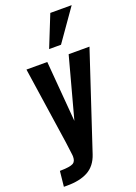

<svg xmlns="http://www.w3.org/2000/svg" viewBox="-183 -917 809 1142"><g transform="rotate(-20 221.0 -346.0)"><path d="M211.4 -646.5 291.5 -846.2H426.8L286.6 -646.5ZM13.7 153.3 23.9 56.2Q87.4 55.7 108.4 43.9Q126.5 33.7 126.5 3.4Q126.5 -1.5 126 -6.8Q124 -27.8 115.2 -90.8L43 -578.1H174.8L206.5 -193.8L310.1 -578.1H441.9L240.7 29.8Q218.3 97.7 165.5 126Q113.8 153.8 32.7 153.3Q31.2 153.3 29.8 153.3Z"/></g></svg>

Font: Oswald
Style: Medium
Weight: 500
Designer: Vernon Adams
Foundry: Vernon Adams
Version: 3.0; ttfautohint (v0.94.23-7a4d-dirty) -l 8 -r 50 -G 150 -x 